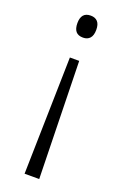

<svg xmlns="http://www.w3.org/2000/svg" viewBox="-143 -582 519 813"><g transform="rotate(20 117.0 -175.5)"><path d="M95 -341H137L149 187H83ZM160 -489Q160 -464 149 -451.5Q138 -439 118 -439Q96 -439 85.5 -451.5Q75 -464 75 -489Q75 -513 85.5 -525.5Q96 -538 118 -538Q138 -538 149 -526Q160 -514 160 -489Z"/></g></svg>

Font: Noto Sans Thai SemiCondensed Light
Style: Regular
Weight: 300
Width: 4
Designer: Monotype Design Team
Foundry: Monotype Imaging Inc.
Version: Version 2.001